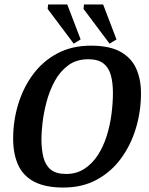

<svg xmlns="http://www.w3.org/2000/svg" viewBox="-20 -832 667 862"><path d="M265 10Q183 10 133 -16.5Q83 -43 61 -92.5Q39 -142 39 -210Q39 -290 62 -365Q85 -440 129 -499Q173 -558 238 -592.5Q303 -627 388 -627Q472 -627 521 -599.5Q570 -572 591.5 -524Q613 -476 613 -414Q613 -333 590.5 -257.5Q568 -182 524 -121.5Q480 -61 415 -25.5Q350 10 265 10ZM277 -51Q324 -51 359.5 -74.5Q395 -98 419.5 -136Q444 -174 459 -221.5Q474 -269 480.5 -319.5Q487 -370 487 -415Q487 -461 477.5 -495Q468 -529 444 -547.5Q420 -566 376 -566Q323 -566 286 -538.5Q249 -511 225.5 -467.5Q202 -424 189 -374.5Q176 -325 171 -281Q166 -237 166 -208Q166 -161 175 -125.5Q184 -90 208 -70.5Q232 -51 277 -51ZM472 -636 355 -792 357 -812H443L503 -655ZM311 -636 194 -792 196 -812H282L342 -655Z"/></svg>

Font: Manuale SemiBold
Style: Italic
Weight: 600
Italic angle: -11°
Designer: Eduardo Tunni / Pablo Cosgaya
Foundry: Eduardo Tunni / Pablo Cosgaya
Version: Version 1.002